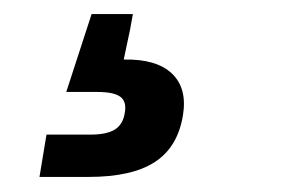

<svg xmlns="http://www.w3.org/2000/svg" viewBox="-20 -41 396 266"><path d="M34.7 204.1 44.4 145.5H105Q127.9 145.5 139.2 138.4Q150.4 131.3 152.8 115.7Q155.8 100.1 147 93.3Q138.2 86.4 114.7 86.4H71.8L106.9 -21.5H164.1L160.2 0L151.4 41.5Q196.8 40.5 218.3 61Q239.7 81.5 233.4 119.1Q226.1 163.1 194.3 183.6Q162.6 204.1 103 204.1Z"/></svg>

Font: Inter 20pt
Style: Bold Italic
Weight: 700
Italic angle: -9.3988°
Version: Version 4.001;git-66647c0bb